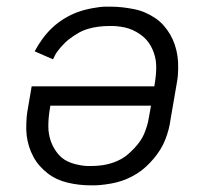

<svg xmlns="http://www.w3.org/2000/svg" viewBox="-20 -548 640 576"><path d="M252 8Q234 8 217 6Q200 4 183 0Q166 -4 151 -11Q136 -18 123 -28Q110 -38 99 -50.5Q88 -63 80 -78Q72 -93 67 -109Q62 -125 60 -142Q58 -159 59 -180Q60 -201 62 -213L75 -289H443L445 -302Q447 -315 448 -328Q449 -341 448.5 -353.5Q448 -366 445 -378Q442 -390 437 -401Q432 -412 425 -421.5Q418 -431 409 -438.5Q400 -446 389.5 -452Q379 -458 367.5 -462Q356 -466 341.5 -468Q327 -470 319 -470H307Q292 -470 276 -468Q260 -466 244.5 -461.5Q229 -457 215 -449Q201 -441 188 -431Q175 -421 162 -406Q149 -391 145 -382L139 -370L84 -394Q94 -413 107.5 -431.5Q121 -450 137 -465Q153 -480 172.5 -492Q192 -504 212.5 -511.5Q233 -519 257.5 -523.5Q282 -528 296 -528H312Q330 -528 347.5 -526Q365 -524 382.5 -520.5Q400 -517 416 -510Q432 -503 446 -493.5Q460 -484 471 -471.5Q482 -459 490.5 -444.5Q499 -430 504.5 -413.5Q510 -397 512.5 -379.5Q515 -362 514.5 -341Q514 -320 512 -308L492 -192Q490 -176 486 -160.5Q482 -145 476 -129.5Q470 -114 461 -99.5Q452 -85 441 -72Q430 -59 417.5 -47.5Q405 -36 390.5 -27Q376 -18 361 -11.5Q346 -5 330 -1Q314 3 295 5.5Q276 8 265 8ZM242 -50H252Q264 -50 275.5 -51Q287 -52 299 -54.5Q311 -57 323 -61.5Q335 -66 345.5 -72Q356 -78 365.5 -86.5Q375 -95 383.5 -104Q392 -113 399.5 -123.5Q407 -134 412 -145.5Q417 -157 421 -170.5Q425 -184 426 -192L433 -231H131L129 -218Q127 -206 126 -193.5Q125 -181 125 -169Q125 -157 127 -145.5Q129 -134 133 -123Q137 -112 143 -102Q149 -92 156.5 -83.5Q164 -75 173.5 -69Q183 -63 194.5 -59Q206 -55 220 -52.5Q234 -50 242 -50Z"/></svg>

Font: Iosevka Aile Light
Style: Italic
Weight: 300
Italic angle: -9°
Designer: Belleve Invis
Foundry: Belleve Invis
Version: Version 31.1.0; ttfautohint (v1.8.4)